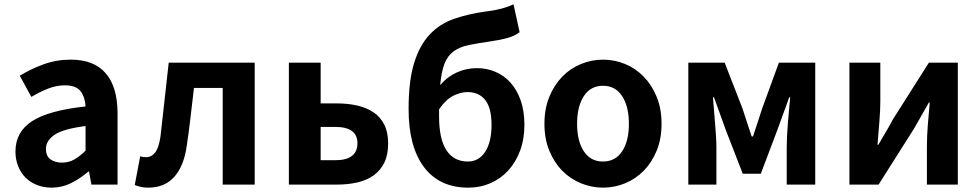

<svg xmlns="http://www.w3.org/2000/svg" viewBox="-20 -848 4498 882"><path d="M217 14Q180 14 149 1.5Q118 -11 96.5 -33Q75 -55 63 -85.5Q51 -116 51 -152Q51 -242 127.5 -291.5Q204 -341 373 -359Q371 -401 350.5 -428.5Q330 -456 278 -456Q239 -456 201 -441Q163 -426 124 -403L71 -500Q121 -531 180 -552.5Q239 -574 305 -574Q412 -574 466 -511Q520 -448 520 -327V0H400L389 -60H386Q349 -28 307 -7Q265 14 217 14ZM265 -101Q296 -101 321.5 -115.5Q347 -130 373 -156V-269Q271 -256 231 -229Q191 -202 191 -164Q191 -131 212 -116Q233 -101 265 -101Z M661 14Q628 14 599 2L624 -130Q630 -128 636.5 -127Q643 -126 651 -126Q676 -126 692.5 -147Q709 -168 717 -219Q727 -304 736 -389Q745 -474 755 -560H1150V0H1003V-444H871Q863 -378 855.5 -311.5Q848 -245 838 -179Q825 -85 780.5 -35.5Q736 14 661 14Z M1307 0V-560H1453V-373H1528Q1579 -373 1622 -363Q1665 -353 1696.5 -331.5Q1728 -310 1745.5 -275Q1763 -240 1763 -189Q1763 -137 1745.5 -101Q1728 -65 1696.5 -42.5Q1665 -20 1622 -10Q1579 0 1528 0ZM1453 -265V-112H1520Q1622 -112 1622 -190Q1622 -265 1520 -265Z M1997 -313Q1997 -209 2031 -157.5Q2065 -106 2129 -106Q2180 -106 2209 -151Q2238 -196 2238 -274Q2238 -352 2209 -388.5Q2180 -425 2128 -425Q2096 -425 2062 -408Q2028 -391 1997 -346ZM2367 -700Q2345 -683 2311 -673.5Q2277 -664 2240 -659Q2178 -650 2135.5 -641.5Q2093 -633 2065 -613Q2037 -593 2022.5 -557Q2008 -521 2002 -457Q2034 -495 2078 -515Q2122 -535 2171 -535Q2216 -535 2256 -518Q2296 -501 2325.5 -468Q2355 -435 2372 -386.5Q2389 -338 2389 -274Q2389 -209 2369 -155.5Q2349 -102 2314.5 -64.5Q2280 -27 2233 -6.5Q2186 14 2131 14Q1999 14 1928 -80Q1857 -174 1857 -347Q1857 -477 1882.5 -559Q1908 -641 1954.5 -690Q2001 -739 2066 -761.5Q2131 -784 2210 -795Q2235 -798 2253 -801.5Q2271 -805 2286 -809Q2301 -813 2313.5 -817.5Q2326 -822 2339 -828Z M2750 14Q2698 14 2649 -6Q2600 -26 2563 -63.5Q2526 -101 2503.5 -155.5Q2481 -210 2481 -279Q2481 -349 2503.5 -403.5Q2526 -458 2563 -496Q2600 -534 2649 -554Q2698 -574 2750 -574Q2803 -574 2851.5 -554Q2900 -534 2937 -496Q2974 -458 2996.5 -403.5Q3019 -349 3019 -279Q3019 -210 2996.5 -155.5Q2974 -101 2937 -63.5Q2900 -26 2851.5 -6Q2803 14 2750 14ZM2750 -106Q2807 -106 2838 -153Q2869 -200 2869 -279Q2869 -359 2838 -406.5Q2807 -454 2750 -454Q2693 -454 2662 -406.5Q2631 -359 2631 -279Q2631 -200 2662 -153Q2693 -106 2750 -106Z M3309 -560 3391 -349Q3402 -314 3412.5 -283Q3423 -252 3433 -221H3439Q3449 -252 3459.5 -283Q3470 -314 3481 -349L3558 -560H3725V0H3594V-173Q3594 -194 3595.5 -224Q3597 -254 3599.5 -285.5Q3602 -317 3605 -347.5Q3608 -378 3610 -401H3605Q3593 -365 3578 -325.5Q3563 -286 3551 -251L3475 -50H3392L3314 -251Q3302 -286 3287 -326Q3272 -366 3260 -401H3255Q3257 -378 3259.5 -347.5Q3262 -317 3264.5 -285.5Q3267 -254 3269 -224Q3271 -194 3271 -173V0H3142V-560Z M3882 -560H4024V-383Q4024 -341 4019.5 -288Q4015 -235 4011 -183H4015Q4029 -207 4049 -241Q4069 -275 4082 -300L4247 -560H4380V0H4238V-176Q4238 -219 4242 -271Q4246 -323 4251 -377H4247Q4233 -352 4213.5 -318Q4194 -284 4180 -259L4016 0H3882Z"/></svg>

Font: Kinto Sans
Style: Bold
Weight: 700
Designer: Authors: Ryoko NISHIZUKA  (kana & ideographs); Paul D. Hunt (Latin, Greek & Cyrillic); Wenlong ZHANG  (bopomofo); Sandol
Foundry: Adobe Systems Incorporated, ookami Inc.
Version: Version 0.001